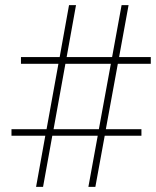

<svg xmlns="http://www.w3.org/2000/svg" viewBox="-20 -731 610 751"><path d="M121.1 0 157.2 -200.2H24.9V-225.6H162.1L208.5 -481.4H62V-507.8H213.4L250 -710.9H277.3L240.7 -507.8H418.5L455.6 -710.9H482.9L445.8 -507.8H569.8V-481.4H440.9L394 -225.6H533.2V-200.2H389.6L353 0H325.7L362.3 -200.2H184.6L148.4 0ZM189.5 -225.6H366.7L413.6 -481.4H235.8Z"/></svg>

Font: Vazirmatn RD Thin
Style: Regular
Weight: 100
Designer: Saber Rastikerdar
Foundry: Saber Rastikerdar
Version: Version 32.102